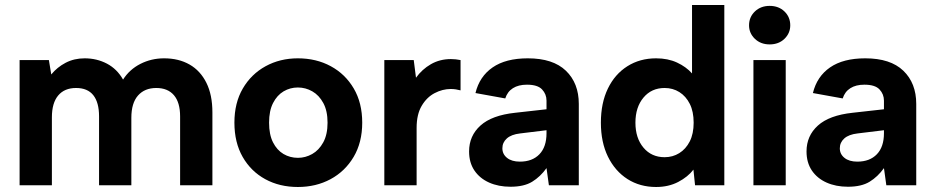

<svg xmlns="http://www.w3.org/2000/svg" viewBox="-20 -740 3730 767"><path d="M58.3 0V-500H175.3L184.8 -442.6Q208.3 -471.5 242.3 -489.3Q276.3 -507 318.2 -507Q366.7 -507 407.1 -485.8Q447.6 -464.5 471.6 -422.1Q497.2 -462.5 540.9 -484.8Q584.6 -507 635.5 -507Q694 -507 737.3 -482.2Q780.5 -457.5 804.5 -409.2Q828.5 -361 828.5 -291V0H699.5V-275Q699.5 -330.7 674.9 -359.6Q650.2 -388.5 604.3 -388.5Q558 -388.5 531.3 -358.4Q504.7 -328.3 504.7 -269.5V0H375.7V-275Q375.7 -330.7 352.8 -359.6Q329.8 -388.5 284 -388.5Q237.6 -388.5 212.5 -358.6Q187.3 -328.8 187.3 -271V0Z M1169.9 7Q1096.9 7 1039.7 -24.2Q982.4 -55.5 949.4 -113.1Q916.4 -170.8 916.4 -250Q916.4 -329 950 -386.5Q983.6 -444 1041.1 -475.5Q1098.7 -507 1169.9 -507Q1243.3 -507 1301.4 -475.5Q1359.5 -444 1393.2 -386.5Q1427 -329 1427 -250Q1427 -171 1392.7 -113.2Q1358.5 -55.5 1300.4 -24.2Q1242.3 7 1169.9 7ZM1170.2 -109.5Q1200.2 -109.5 1227.1 -124.7Q1254.1 -139.9 1271.3 -171.2Q1288.5 -202.5 1288.5 -249.9Q1288.5 -297.3 1271.5 -328.5Q1254.6 -359.7 1227.6 -375.1Q1200.7 -390.5 1169.9 -390.5Q1139.1 -390.5 1112.9 -375.1Q1086.8 -359.6 1070.9 -328.6Q1054.9 -297.6 1054.9 -250Q1054.9 -202.4 1070.6 -171.4Q1086.3 -140.4 1112.4 -124.9Q1138.6 -109.5 1170.2 -109.5Z M1515.3 0V-500H1632.8L1641.8 -429.5Q1665.8 -463 1701.3 -483.5Q1736.8 -504 1781.3 -504Q1790.8 -504 1800.6 -503Q1810.3 -502 1819.8 -500V-379Q1810.3 -381.5 1800.8 -383Q1791.3 -384.5 1780.8 -384.5Q1747.8 -384.5 1716.3 -368Q1684.8 -351.6 1664.6 -317.3Q1644.3 -283.1 1644.3 -229.1V0Z M2019.3 6Q1971.4 6 1933.9 -10.7Q1896.4 -27.5 1875.1 -59Q1853.9 -90.5 1853.9 -135Q1853.9 -197.5 1899.4 -238.5Q1944.8 -279.5 2037.9 -289.5L2163.2 -303.5V-337.9Q2163.2 -363.8 2145.5 -382.7Q2127.8 -401.7 2085 -401.7Q2051.2 -401.7 2029 -387.7Q2006.9 -373.7 1998.4 -346.8L1879.4 -368.3Q1895.4 -434.4 1947.9 -470.7Q2000.4 -507 2088.5 -507Q2189.1 -507 2240.6 -457.5Q2292.2 -407.9 2292.2 -324.8V0H2172.7L2163.2 -68.4Q2138.6 -34 2105.9 -14Q2073.3 6 2019.3 6ZM2056.7 -94.3Q2106.4 -94.3 2134.8 -123.7Q2163.2 -153.1 2163.2 -207.9V-219.8L2057.5 -206.9Q2022.7 -202.9 2004.8 -187Q1986.9 -171 1986.9 -147.6Q1986.9 -124.2 2005.6 -109.3Q2024.3 -94.3 2056.7 -94.3Z M2600.8 7Q2536.4 7 2486.6 -24.7Q2436.9 -56.5 2408.6 -114.2Q2380.4 -172 2380.4 -250Q2380.4 -328.5 2408.4 -386.3Q2436.4 -444 2486.4 -475.5Q2536.4 -507 2600.8 -507Q2648.2 -507 2684.6 -490.1Q2721.1 -473.1 2744.5 -446.7V-720H2873.5V0H2756.6L2750.1 -62.4Q2728.1 -33.4 2689.4 -13.2Q2650.7 7 2600.8 7ZM2635 -112Q2667.4 -112 2693.5 -128.2Q2719.7 -144.4 2735.4 -175Q2751 -205.6 2751 -250Q2751 -294.4 2735.6 -325Q2720.2 -355.6 2694 -372.1Q2667.9 -388.5 2635 -388.5Q2582.7 -388.5 2550.6 -350.2Q2518.4 -311.8 2518.4 -250Q2518.4 -188.2 2550.6 -150.1Q2582.7 -112 2635 -112Z M2989.8 0V-500H3118.8V0ZM3054.6 -562.6Q3018.9 -562.6 2995.6 -584.9Q2972.3 -607.3 2972.3 -638.8Q2972.3 -671.9 2995.6 -694.2Q3018.9 -716.5 3054.6 -716.5Q3090.7 -716.5 3113.8 -694.2Q3136.9 -671.9 3136.9 -638.8Q3136.9 -607.3 3113.8 -584.9Q3090.7 -562.6 3054.6 -562.6Z M3367.3 6Q3319.4 6 3281.9 -10.7Q3244.4 -27.5 3223.1 -59Q3201.9 -90.5 3201.9 -135Q3201.9 -197.5 3247.4 -238.5Q3292.8 -279.5 3385.9 -289.5L3511.2 -303.5V-337.9Q3511.2 -363.8 3493.5 -382.7Q3475.8 -401.7 3433 -401.7Q3399.2 -401.7 3377 -387.7Q3354.9 -373.7 3346.4 -346.8L3227.4 -368.3Q3243.4 -434.4 3295.9 -470.7Q3348.4 -507 3436.5 -507Q3537.1 -507 3588.6 -457.5Q3640.2 -407.9 3640.2 -324.8V0H3520.7L3511.2 -68.4Q3486.6 -34 3453.9 -14Q3421.3 6 3367.3 6ZM3404.7 -94.3Q3454.4 -94.3 3482.8 -123.7Q3511.2 -153.1 3511.2 -207.9V-219.8L3405.5 -206.9Q3370.7 -202.9 3352.8 -187Q3334.9 -171 3334.9 -147.6Q3334.9 -124.2 3353.6 -109.3Q3372.3 -94.3 3404.7 -94.3Z"/></svg>

Font: Envelope Sans Variable
Style: Regular
Weight: 500
Designer: Andreas Rasmussen / Norman Anderson
Foundry: mail.de GmbH
Version: Version 1.150